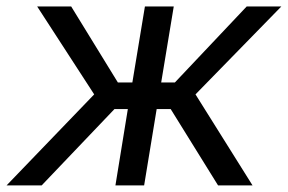

<svg xmlns="http://www.w3.org/2000/svg" viewBox="-35 -562 873 582"><path d="M-15.1 0 250.5 -275.9 77.6 -542.5H180.7L322.3 -312H366.2L404.3 -542.5H491.7L453.6 -312H495.1L712.9 -542.5H817.9L557.6 -275.9L730.5 0H626L482.4 -231.4H439.9L401.9 0H314.9L352.5 -231.4H312L91.3 0Z"/></svg>

Font: Inter 16pt
Style: Italic
Weight: 400
Italic angle: -9.3988°
Version: Version 4.001;git-66647c0bb